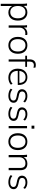

<svg xmlns="http://www.w3.org/2000/svg" viewBox="2098 -2878 996 5232"><g transform="rotate(90 2596.0 -262.0)"><path d="M83 216V-389Q83 -416 81 -444.5Q79 -473 75 -501H135L143 -404Q164 -454 210.5 -482Q257 -510 318 -510Q419 -510 480 -441Q541 -372 541 -251Q541 -129 480.5 -60.5Q420 8 318 8Q258 8 212.5 -19Q167 -46 144 -94V216ZM310 -44Q387 -44 433 -97Q479 -150 479 -251Q479 -351 433 -404.5Q387 -458 310 -458Q234 -458 188.5 -404.5Q143 -351 143 -251Q143 -150 188.5 -97Q234 -44 310 -44Z M673 0V-384Q673 -412 671.5 -442.5Q670 -473 666 -501H726L732 -414Q753 -462 797 -486Q841 -510 888 -510Q901 -510 912.5 -508.5Q924 -507 934 -504L932 -449Q921 -453 908.5 -454Q896 -455 882 -455Q836 -455 803 -433Q770 -411 752 -377Q734 -343 734 -308V0Z M1215 8Q1109 8 1047 -61Q985 -130 985 -251Q985 -371 1047 -440.5Q1109 -510 1215 -510Q1320 -510 1382.5 -440.5Q1445 -371 1445 -251Q1445 -130 1382.5 -61Q1320 8 1215 8ZM1215 -44Q1291 -44 1337 -97Q1383 -150 1383 -251Q1383 -351 1337 -404.5Q1291 -458 1215 -458Q1137 -458 1092 -404.5Q1047 -351 1047 -251Q1047 -150 1092 -97Q1137 -44 1215 -44Z M1598 0V-452H1498V-501H1598V-572Q1598 -653 1638 -696.5Q1678 -740 1752 -740Q1770 -740 1790.5 -736.5Q1811 -733 1824 -728V-674Q1812 -679 1795 -683Q1778 -687 1759 -687Q1658 -687 1658 -565V-501H1802V-452H1659V0Z M2098 8Q1984 8 1917.5 -59.5Q1851 -127 1851 -249Q1851 -328 1880.5 -386.5Q1910 -445 1963 -477.5Q2016 -510 2086 -510Q2185 -510 2240 -447Q2295 -384 2295 -276V-248H1911Q1912 -147 1961 -95.5Q2010 -44 2099 -44Q2144 -44 2184.5 -58Q2225 -72 2262 -106L2287 -61Q2255 -28 2204 -10Q2153 8 2098 8ZM2085 -461Q2011 -461 1966.5 -415Q1922 -369 1913 -292H2240Q2237 -372 2198 -416.5Q2159 -461 2085 -461Z M2588 8Q2530 8 2479 -8.5Q2428 -25 2396 -56L2420 -101Q2457 -70 2499.5 -56Q2542 -42 2590 -42Q2653 -42 2686.5 -66Q2720 -90 2720 -131Q2720 -164 2698.5 -183.5Q2677 -203 2629 -213L2539 -232Q2412 -261 2412 -363Q2412 -427 2462 -468.5Q2512 -510 2598 -510Q2651 -510 2697 -492.5Q2743 -475 2772 -443L2746 -399Q2685 -459 2599 -459Q2537 -459 2505 -433.5Q2473 -408 2473 -366Q2473 -333 2492.5 -313Q2512 -293 2556 -283L2646 -263Q2714 -248 2747 -217Q2780 -186 2780 -135Q2780 -69 2727.5 -30.5Q2675 8 2588 8Z M3082 8Q3024 8 2973 -8.5Q2922 -25 2890 -56L2914 -101Q2951 -70 2993.5 -56Q3036 -42 3084 -42Q3147 -42 3180.5 -66Q3214 -90 3214 -131Q3214 -164 3192.5 -183.5Q3171 -203 3123 -213L3033 -232Q2906 -261 2906 -363Q2906 -427 2956 -468.5Q3006 -510 3092 -510Q3145 -510 3191 -492.5Q3237 -475 3266 -443L3240 -399Q3179 -459 3093 -459Q3031 -459 2999 -433.5Q2967 -408 2967 -366Q2967 -333 2986.5 -313Q3006 -293 3050 -283L3140 -263Q3208 -248 3241 -217Q3274 -186 3274 -135Q3274 -69 3221.5 -30.5Q3169 8 3082 8Z M3404 -624V-700H3486V-624ZM3414 0V-501H3475V0Z M3840 8Q3734 8 3672 -61Q3610 -130 3610 -251Q3610 -371 3672 -440.5Q3734 -510 3840 -510Q3945 -510 4007.5 -440.5Q4070 -371 4070 -251Q4070 -130 4007.5 -61Q3945 8 3840 8ZM3840 -44Q3916 -44 3962 -97Q4008 -150 4008 -251Q4008 -351 3962 -404.5Q3916 -458 3840 -458Q3762 -458 3717 -404.5Q3672 -351 3672 -251Q3672 -150 3717 -97Q3762 -44 3840 -44Z M4204 0V-389Q4204 -416 4202 -444.5Q4200 -473 4196 -501H4256L4263 -409Q4288 -459 4333.5 -484.5Q4379 -510 4438 -510Q4527 -510 4572.5 -463Q4618 -416 4618 -316V0H4557V-311Q4557 -388 4526 -422.5Q4495 -457 4430 -457Q4354 -457 4309.5 -411Q4265 -365 4265 -287V0Z M4943 8Q4885 8 4834 -8.5Q4783 -25 4751 -56L4775 -101Q4812 -70 4854.5 -56Q4897 -42 4945 -42Q5008 -42 5041.5 -66Q5075 -90 5075 -131Q5075 -164 5053.5 -183.5Q5032 -203 4984 -213L4894 -232Q4767 -261 4767 -363Q4767 -427 4817 -468.5Q4867 -510 4953 -510Q5006 -510 5052 -492.5Q5098 -475 5127 -443L5101 -399Q5040 -459 4954 -459Q4892 -459 4860 -433.5Q4828 -408 4828 -366Q4828 -333 4847.5 -313Q4867 -293 4911 -283L5001 -263Q5069 -248 5102 -217Q5135 -186 5135 -135Q5135 -69 5082.5 -30.5Q5030 8 4943 8Z"/></g></svg>

Font: Mulish Light
Style: Regular
Weight: 300
Designer: Vernon Adams
Foundry: Vernon Adams
Version: Version 3.603; ttfautohint (v1.8.3)